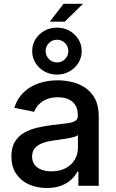

<svg xmlns="http://www.w3.org/2000/svg" viewBox="-20 -964 601 996"><path d="M222.7 11.2Q170.9 11.2 129.4 -7.6Q87.9 -26.4 63.5 -63Q39.1 -99.6 39.1 -152.8Q39.1 -198.7 56.9 -228.3Q74.7 -257.8 104.7 -275.1Q134.8 -292.5 171.9 -301.3Q209 -310.1 248 -314.9Q296.4 -320.3 326.2 -324.2Q356 -328.1 369.9 -336.4Q383.8 -344.7 383.8 -363.8V-366.7Q383.8 -396 372.1 -416.5Q360.4 -437 337.2 -448.2Q314 -459.5 280.3 -459.5Q245.6 -459.5 220.5 -448.5Q195.3 -437.5 179.7 -420.4Q164.1 -403.3 157.2 -383.8L54.2 -404.8Q69.8 -453.6 102.8 -485.1Q135.7 -516.6 181.4 -532Q227.1 -547.4 279.3 -547.4Q315.4 -547.4 353 -538.6Q390.6 -529.8 422.1 -508.8Q453.6 -487.8 472.9 -451.7Q492.2 -415.5 492.2 -360.8V0H386.7V-74.2H381.8Q371.1 -53.2 350.6 -33.4Q330.1 -13.7 298.3 -1.2Q266.6 11.2 222.7 11.2ZM247.1 -75.2Q290.5 -75.2 321.3 -92Q352.1 -108.9 368.2 -136.5Q384.3 -164.1 384.3 -195.8V-263.2Q378.4 -257.8 363 -253.4Q347.7 -249 327.6 -245.6Q307.6 -242.2 288.3 -239.5Q269 -236.8 254.9 -234.9Q225.1 -231 200.4 -221.7Q175.8 -212.4 161.1 -195.8Q146.5 -179.2 146.5 -151.9Q146.5 -127 159.2 -109.9Q171.9 -92.8 194.6 -84Q217.3 -75.2 247.1 -75.2ZM238.3 -851.6 309.6 -944.3H410.6L315.9 -851.6ZM275.4 -577.1Q239.7 -577.1 210.4 -593.5Q181.2 -609.9 164.1 -637.5Q147 -665 147 -699.2Q147 -732.9 164.1 -760.5Q181.2 -788.1 210.4 -804.4Q239.7 -820.8 275.4 -820.8Q311 -820.8 340.1 -804.4Q369.1 -788.1 386.5 -760.5Q403.8 -732.9 403.8 -699.2Q403.8 -665 386.5 -637.5Q369.1 -609.9 340.1 -593.5Q311 -577.1 275.4 -577.1ZM275.4 -640.1Q300.3 -640.1 317.4 -657.5Q334.5 -674.8 334.5 -699.2Q334.5 -723.6 317.4 -740.7Q300.3 -757.8 275.4 -757.8Q251 -757.8 233.9 -740.7Q216.8 -723.6 216.8 -699.2Q216.8 -674.8 233.9 -657.5Q251 -640.1 275.4 -640.1Z"/></svg>

Font: V-Inter
Style: Medium-500
Weight: 500
Designer: Rasmus Andersson
Foundry: rsms
Version: Version 4.000;git-4146feb